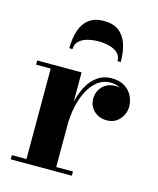

<svg xmlns="http://www.w3.org/2000/svg" viewBox="-108 -786 711 863"><g transform="rotate(15 247.5 -355.0)"><path d="M219.5 -213.5Q219.5 -263.5 228.2 -309.5Q237 -355.5 255.2 -391.5Q273.5 -427.5 302.2 -448.5Q331 -469.5 371 -469.5Q405.5 -469.5 429.5 -454.8Q453.5 -440 465.5 -416.5Q477.5 -393 477.5 -367Q477.5 -332.5 454.8 -306.8Q432 -281 395 -281Q358.5 -281 335.2 -303.8Q312 -326.5 312 -358.5Q312 -394.5 335.2 -417.5Q358.5 -440.5 394.5 -440.5Q418 -440.5 436.8 -430.2Q455.5 -420 466 -403.2Q476.5 -386.5 476.5 -367H457Q457 -389 446.2 -407.8Q435.5 -426.5 415.5 -438Q395.5 -449.5 369 -449.5Q337.5 -449.5 312.2 -431.2Q287 -413 268.8 -380.2Q250.5 -347.5 240.8 -304.5Q231 -261.5 231 -213.5ZM231 -460V-19.5H309V0H24.5V-19.5H92.5V-440.5H24.5V-460ZM149.5 -550.5Q149.5 -598.5 161.8 -634.2Q174 -670 200.5 -689.8Q227 -709.5 269.5 -709.5Q312 -709.5 338.5 -689.8Q365 -670 377 -634.2Q389 -598.5 389 -550.5H374Q374 -573.5 359 -587.8Q344 -602 320.2 -608.2Q296.5 -614.5 269.5 -614.5Q242.5 -614.5 218.5 -608.2Q194.5 -602 179.5 -587.8Q164.5 -573.5 164.5 -550.5Z"/></g></svg>

Font: Bodoni Moda 11pt
Style: Bold
Weight: 700
Designer: Owen Earl
Foundry: indestructible type
Version: Version 2.004